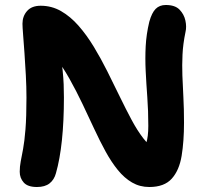

<svg xmlns="http://www.w3.org/2000/svg" viewBox="-20 -733 832 769"><path d="M128 16Q91 16 75 -2Q59 -20 59 -45Q59 -66 63 -86.5Q67 -107 72.5 -136.5Q78 -166 82 -215Q86 -264 86 -342Q86 -385 83.5 -431.5Q81 -478 78 -520.5Q75 -563 72.5 -594.5Q70 -626 70 -638Q70 -668 88.5 -689Q107 -710 143 -710Q187 -710 224.5 -688.5Q262 -667 294.5 -630Q327 -593 355.5 -546Q384 -499 409.5 -448Q435 -397 459.5 -346.5Q484 -296 507 -253Q530 -210 554 -179Q578 -148 602 -135L519 -96Q531 -105 544 -119Q557 -133 565.5 -159Q574 -185 574 -229Q574 -289 570 -343.5Q566 -398 563.5 -448.5Q561 -499 563.5 -547.5Q566 -596 578 -646Q588 -682 603.5 -697.5Q619 -713 644 -713Q681 -713 699 -694.5Q717 -676 722.5 -651Q728 -626 723 -605Q713 -557 711 -514.5Q709 -472 710.5 -430.5Q712 -389 714.5 -343.5Q717 -298 717 -242Q717 -167 707.5 -109Q698 -51 668 -17.5Q638 16 578 16Q540 16 509 -2Q478 -20 452 -52Q426 -84 403 -126Q380 -168 357.5 -216.5Q335 -265 310.5 -316.5Q286 -368 258 -418Q230 -468 195 -513L222 -519Q228 -479 231 -449.5Q234 -420 235 -395Q236 -370 236 -342Q236 -248 228 -171.5Q220 -95 204 -39Q197 -13 178.5 1.5Q160 16 128 16Z"/></svg>

Font: Shantell Sans Light
Style: Bold
Weight: 700
Version: Version 1.011;[c5ecc13dd]